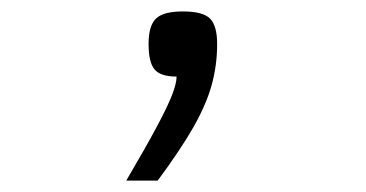

<svg xmlns="http://www.w3.org/2000/svg" viewBox="-20 -120 640 336"><path d="M201 196Q235 138 254 102.5Q273 67 281 46.5Q289 26 289 14Q261 14 250.5 1.5Q240 -11 240 -43Q240 -75 253 -87.5Q266 -100 300 -100Q335 -100 347.5 -87.5Q360 -75 360 -43Q360 -6 350.5 28.5Q341 63 318.5 102.5Q296 142 256 196Z"/></svg>

Font: Victor Mono Thin
Style: Regular
Weight: 100
Monospace: yes
Designer: Rune Bjørnerås
Version: Version 1.561;gftools[0.9.30]